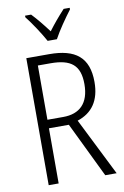

<svg xmlns="http://www.w3.org/2000/svg" viewBox="-102 -1005 686 1063"><g transform="rotate(-10 241.5 -473.5)"><path d="M216 -788H268C292 -833 336 -896 368 -938V-947H334C299 -909 272 -877 242 -837C214 -875 179 -918 151 -947H117V-938C148 -899 191 -834 216 -788ZM212 -714H83V0H139V-310H251L401 0H465L303 -324C386 -351 432 -414 432 -519C432 -658 358 -714 212 -714ZM210 -663C325 -663 375 -623 375 -517C375 -409 320 -358 228 -358H139V-663Z"/></g></svg>

Font: Noto Sans Devanagari Condensed Light
Style: Regular
Weight: 300
Width: 3
Designer: Jelle Bosma - Monotype Design Team
Foundry: Monotype Imaging Inc.
Version: Version 2.004